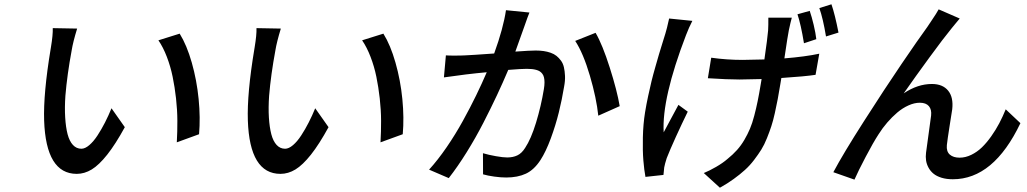

<svg xmlns="http://www.w3.org/2000/svg" viewBox="-20 -806 4820 901"><path d="M342 -671.9Q322.4 -608 316.4 -570Q295.1 -455.3 286.9 -356.9Q283 -300.8 285.9 -254.8Q288.7 -208.8 297.2 -176.1Q305.8 -143.5 322.3 -125.7Q338.8 -108 361.9 -108Q379.3 -108 399.1 -125Q419 -142 437.7 -170.6Q456.3 -199.2 472.7 -231.2Q489 -263.1 503.2 -297.9L565.7 -209.2Q522 -129.3 483.3 -80.4Q444.6 -31.6 410.5 -10.8Q376.4 9.9 340.2 9.9Q195.7 9.9 187.1 -240.4Q182.9 -366.8 217.7 -576.3Q218 -579.9 219.1 -584.9Q228.7 -642.4 227.6 -674ZM823.2 -648.1Q856.5 -594.5 880 -512.1Q903.4 -429.7 912.1 -341.4Q920.8 -253.2 914.1 -176.1L809.7 -138.1Q812.5 -188.2 812.3 -239.2Q812.1 -290.1 806.1 -343.9Q800.1 -397.7 790.1 -446Q780.2 -494.3 763 -539.2Q745.7 -584.2 723.4 -616.8Z M1297.9 -671.9Q1278.4 -608 1272.4 -570Q1251.1 -455.3 1242.9 -356.9Q1239 -300.8 1241.8 -254.8Q1244.7 -208.8 1253.2 -176.1Q1261.7 -143.5 1278.2 -125.7Q1294.7 -108 1317.8 -108Q1335.2 -108 1355.1 -125Q1375 -142 1393.6 -170.6Q1412.3 -199.2 1428.6 -231.2Q1445 -263.1 1459.2 -297.9L1521.7 -209.2Q1478 -129.3 1439.3 -80.4Q1400.6 -31.6 1366.5 -10.8Q1332.4 9.9 1296.2 9.9Q1151.6 9.9 1143.1 -240.4Q1138.8 -366.8 1173.7 -576.3Q1174 -579.9 1175.1 -584.9Q1184.7 -642.4 1183.6 -674ZM1779.1 -648.1Q1812.5 -594.5 1835.9 -512.1Q1859.4 -429.7 1868.1 -341.4Q1876.8 -253.2 1870 -176.1L1765.6 -138.1Q1768.5 -188.2 1768.3 -239.2Q1768.1 -290.1 1762.1 -343.9Q1756 -397.7 1746.1 -446Q1736.2 -494.3 1718.9 -539.2Q1701.7 -584.2 1679.3 -616.8Z M2354.4 -758.2 2464.5 -747.2Q2457.7 -731.2 2440.7 -682.2Q2435.7 -669 2421.3 -628Q2407 -587 2398.4 -563.9Q2467.7 -568.9 2494 -568.9Q2514.2 -568.9 2531.2 -566.4Q2548.3 -563.9 2564.1 -558.4Q2579.9 -552.9 2591.4 -543.7Q2603 -534.4 2612.6 -521.3Q2622.2 -508.2 2626.2 -490.6Q2630.3 -473 2631.4 -450.1Q2632.5 -427.2 2627.1 -399.1Q2617.2 -338.4 2602.3 -278.2Q2587.4 -218 2564.5 -155.9Q2541.5 -93.8 2516.3 -55Q2486.5 -9.2 2448 8.9Q2409.4 27 2355.5 27Q2329.9 27 2299.4 22.7Q2268.8 18.5 2246.8 12.1L2246.4 -87Q2274.1 -78.8 2307.5 -73Q2340.9 -67.1 2360.1 -67.1Q2387.4 -67.1 2407.8 -76.9Q2428.3 -86.6 2444.2 -111.9Q2471.9 -153.4 2495.6 -230.8Q2519.2 -308.2 2532.3 -388.1Q2535.2 -405.2 2535.2 -418.9Q2535.2 -432.5 2532.8 -442.5Q2530.5 -452.4 2525.2 -459.5Q2519.9 -466.6 2513 -471.1Q2506 -475.5 2496.1 -478.2Q2486.2 -480.8 2475.9 -481.9Q2465.6 -483 2451.7 -483Q2427.2 -483 2365.1 -478Q2339.8 -418.3 2312.1 -359.2Q2284.4 -300.1 2248.4 -229.9Q2212.4 -159.8 2170.1 -91.8Q2127.8 -23.8 2085.9 29.8L1993.6 -9.9Q2034.4 -54.7 2076 -115.2Q2117.5 -175.8 2152.3 -239Q2187.1 -302.2 2214.3 -358.1Q2241.5 -414.1 2264.2 -467Q2170.1 -458.5 2063.2 -442.8L2072.4 -546.2Q2085.2 -545.1 2110.1 -545.1Q2144.9 -545.1 2163.4 -546.2Q2190.3 -547.2 2299 -555Q2342 -673.7 2354.4 -758.2ZM2679.3 -614 2774.9 -652Q2807.2 -596.6 2841.4 -488.8Q2875.7 -381 2888.1 -307.9L2787.6 -263.1Q2779.1 -345.2 2748.2 -450.6Q2717.3 -556.1 2679.3 -614Z M3810.7 -622.2 3752.8 -603Q3738.3 -691.4 3722.3 -739L3779.8 -755Q3789.4 -726.9 3798.5 -688.7Q3807.5 -650.6 3810.7 -622.2ZM3120 -719.1 3229 -708.1Q3213.1 -677.6 3199.2 -641Q3085.2 -344.1 3094.5 -185Q3098.7 -192.8 3124.5 -241.1Q3150.2 -289.4 3163.7 -313.9L3207.4 -282Q3179.7 -225.5 3151.3 -163Q3122.9 -100.5 3108.7 -63.9Q3099.8 -36.2 3096.9 -19.9Q3096.2 -15.6 3095.3 -3.2Q3094.5 9.2 3093.4 14.9L3008.9 24.1Q3002.8 -8.5 2999.1 -53.3Q2995.4 -98 2996.8 -161.2Q2998.2 -224.4 3007.1 -279.1Q3013.1 -316.1 3021.7 -355.8Q3030.2 -395.6 3037.3 -424.7Q3044.4 -453.8 3055.8 -493.4Q3067.1 -533 3072.3 -550.8Q3077.4 -568.5 3089.1 -605.6Q3100.9 -642.8 3102.3 -648.1Q3109 -668.7 3120 -719.1ZM3585.6 -723H3695.7Q3690 -702.4 3681.8 -664.1Q3677.2 -642.8 3660.9 -532Q3759.9 -540.1 3824.6 -554L3807.2 -454.9Q3759.2 -447.4 3646.7 -440L3642 -411.9Q3634.9 -369.3 3629.6 -340.6Q3624.3 -311.8 3616.1 -275.4Q3608 -239 3599.6 -213.6Q3591.3 -188.2 3579 -157.5Q3566.8 -126.8 3552.6 -104Q3538.4 -81.3 3518.8 -55.6Q3499.3 -29.8 3476 -8.7Q3452.8 12.4 3423.1 33.9Q3393.5 55.4 3358.3 74.9L3282.7 6Q3309.7 -5 3340.9 -23.1Q3372.2 -41.2 3393.8 -60Q3419 -80.3 3438.6 -102.1Q3458.1 -123.9 3473.2 -149.9Q3488.3 -175.8 3499.3 -201.7Q3510.3 -227.6 3519.5 -263Q3528.8 -298.3 3535.5 -331.5Q3542.3 -364.7 3550.1 -411.9L3554 -435Q3483.3 -432.9 3450.6 -432.9Q3394.2 -432.9 3301.8 -438.9L3317.5 -535.2Q3391 -524.9 3464.8 -524.9Q3496.4 -524.9 3567.1 -527Q3581.7 -627.8 3584.5 -663Q3585.9 -686.4 3585.6 -723ZM3824.9 -768.1 3881.7 -785.9Q3898.1 -738.6 3914.8 -653.1L3856.2 -634.9Q3842.3 -719.1 3824.9 -768.1Z M4483.7 -719.1Q4478 -712.7 4465.2 -696.9Q4452.4 -681.1 4446.4 -674Q4408.4 -627.8 4341.3 -536Q4274.1 -444.2 4220.9 -367.9Q4285.9 -411.9 4353 -411.9Q4403.8 -411.9 4429.3 -380.7Q4454.9 -349.4 4448.5 -293Q4447.1 -284.1 4436.6 -217.5Q4426.1 -150.9 4423.3 -125Q4420.5 -95.2 4437.1 -80.6Q4453.8 -66.1 4483 -66.1Q4510.7 -66.1 4538 -79.4Q4565.3 -92.7 4587.9 -114.5Q4610.4 -136.4 4631.7 -166.5Q4653.1 -196.7 4669.4 -227.8Q4685.7 -258.9 4699.6 -293L4768.5 -228Q4642.8 35.2 4451.3 35.2Q4421.5 35.2 4398.4 28.1Q4375.4 21 4360.8 9.1Q4346.2 -2.8 4337.4 -19Q4328.5 -35.2 4325.8 -52.7Q4323.2 -70.3 4325.6 -89.1Q4328.5 -115.1 4337.7 -177.7Q4346.9 -240.4 4349.4 -263.8Q4352.6 -291.9 4339 -307.9Q4325.3 -323.9 4296.5 -323.9Q4271 -323.9 4243.3 -311.4Q4215.6 -299 4190.7 -277.9Q4165.8 -256.7 4143.6 -231Q4121.4 -205.3 4103 -176.1Q4077.4 -136.7 4042.3 -69.8Q4007.1 -2.8 3989.7 36.9L3890.6 2.1Q3936.8 -84.9 4034.3 -237.2Q4131.7 -389.6 4211.1 -506.4Q4290.5 -623.2 4331.3 -679Q4334.9 -685 4354.4 -713.6Q4373.9 -742.2 4384.9 -762.1Z"/></svg>

Font: Karasuma Gothic
Style: Medium Italic
Weight: 500
Italic angle: 9.39998°
Designer: Rasmus Andersson / Ryoko Nishizuka
Foundry: Genbu
Version: Version 1.00